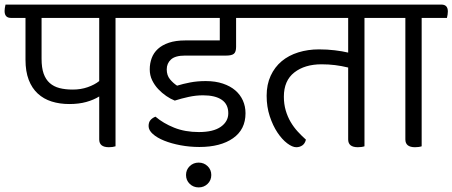

<svg xmlns="http://www.w3.org/2000/svg" viewBox="-48 -630 1970 836"><path d="M455 -552V7Q449 9 441.5 10Q434 11 426 11Q384 11 384 -23V-210Q360 -195 327.5 -186Q295 -177 254 -177Q212 -177 177 -188Q142 -199 116.5 -222.5Q91 -246 77 -282.5Q63 -319 63 -370V-552H0Q-28 -552 -28 -582Q-28 -588 -27 -595Q-26 -602 -24 -610H541Q569 -610 569 -580Q569 -574 568 -567Q567 -560 565 -552ZM269 -240Q304 -240 334 -250.5Q364 -261 384 -277V-552H133V-374Q133 -335 142 -309.5Q151 -284 168.5 -268.5Q186 -253 211 -246.5Q236 -240 269 -240Z M817 186Q794 186 778 170.5Q762 155 762 132Q762 109 778 93.5Q794 78 817 78Q840 78 856 93.5Q872 109 872 132Q872 155 856 170.5Q840 186 817 186ZM723 -257Q749 -265 780 -271Q811 -277 848 -277Q890 -277 922.5 -266Q955 -255 976.5 -236.5Q998 -218 1009.5 -192.5Q1021 -167 1021 -137Q1021 -66 966.5 -28Q912 10 820 10Q778 10 738 2.5Q698 -5 667 -17.5Q636 -30 617.5 -46.5Q599 -63 599 -81Q599 -98 607.5 -107.5Q616 -117 629 -122Q663 -93 710.5 -74Q758 -55 818 -55Q881 -55 913.5 -78Q946 -101 946 -137Q946 -176 917.5 -195.5Q889 -215 836 -215Q805 -215 773 -208Q741 -201 713 -192Q695 -199 676 -212Q657 -225 641 -242Q625 -259 614.5 -280.5Q604 -302 604 -328Q604 -354 612.5 -377Q621 -400 639.5 -417Q658 -434 687.5 -444Q717 -454 759 -454H909V-552H541Q513 -552 513 -582Q513 -588 514 -595Q515 -602 517 -610H1075Q1103 -610 1103 -580Q1103 -574 1102 -567Q1101 -560 1099 -552H980V-426Q980 -404 970.5 -396Q961 -388 937 -388H758Q715 -388 696.5 -371Q678 -354 678 -328Q678 -302 692 -285Q706 -268 723 -257Z M1539 -552V7Q1533 9 1525.5 10Q1518 11 1510 11Q1468 11 1468 -23V-336Q1439 -343 1411 -346.5Q1383 -350 1352 -350Q1279 -350 1233.5 -314.5Q1188 -279 1188 -209Q1188 -177 1196 -149.5Q1204 -122 1217.5 -99Q1231 -76 1248.5 -57Q1266 -38 1284 -22Q1280 -5 1268.5 3Q1257 11 1242 11Q1225 11 1202.5 -6Q1180 -23 1160 -53Q1140 -83 1126.5 -124Q1113 -165 1113 -213Q1113 -262 1130.5 -300Q1148 -338 1178.5 -363.5Q1209 -389 1251 -402Q1293 -415 1341 -415Q1377 -415 1410 -411Q1443 -407 1468 -401V-552H1053Q1025 -552 1025 -582Q1025 -588 1026 -595Q1027 -602 1029 -610H1625Q1653 -610 1653 -580Q1653 -574 1652 -567Q1651 -560 1649 -552Z M1788 -552V7Q1782 9 1774.5 10Q1767 11 1759 11Q1717 11 1717 -23V-552H1625Q1597 -552 1597 -582Q1597 -588 1598 -595Q1599 -602 1601 -610H1874Q1902 -610 1902 -580Q1902 -574 1901 -567Q1900 -560 1898 -552Z"/></svg>

Font: Baloo 2
Style: Regular
Weight: 400
Designer: Sarang Kulkarni and Ek Type
Foundry: Ek Type
Version: Version 1.640;hotconv 1.0.111;makeotfexe 2.5.65597; ttfautoh